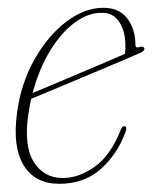

<svg xmlns="http://www.w3.org/2000/svg" viewBox="-20 -452 381 480"><path d="M293.5 -121.5Q273.5 -66.5 232 -29.5Q190.5 7.5 128 7.5Q68 7.5 39.5 -38.2Q11 -84 22.5 -169Q32 -242.5 65.5 -302.2Q99 -362 145 -397.2Q191 -432.5 238.5 -432.5Q278 -432.5 298.2 -405.8Q318.5 -379 318.5 -340.5Q318.5 -330.5 329 -334.5Q337.5 -337.5 340.5 -332Q343 -326 333 -321Q315.5 -313 278.8 -297.5Q242 -282 198.8 -263.8Q155.5 -245.5 117 -229.5Q78.5 -213.5 58 -205Q53.5 -185 50.5 -164Q39.5 -86 64.8 -46.5Q90 -7 137 -7Q177.5 -7 217.2 -35.5Q257 -64 282 -128Q285.5 -136.5 290.5 -136.5Q299 -136.5 293.5 -121.5ZM235 -420Q201 -420.5 167.2 -395.8Q133.5 -371 105.8 -326Q78 -281 61.5 -219.5Q81 -227.5 111.8 -240.5Q142.5 -253.5 176.8 -268Q211 -282.5 241.8 -295.5Q272.5 -308.5 292.5 -317.5Q293.5 -324.5 293.5 -338Q293.5 -374 278 -397.2Q262.5 -420.5 235 -420Z"/></svg>

Font: Fraunces 144pt S050 Thin
Style: Italic
Weight: 100
Italic angle: -16°
Version: Version 1.000; ttfautohint (v1.8.3)